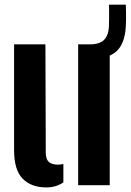

<svg xmlns="http://www.w3.org/2000/svg" viewBox="-20 -789 557 818"><path d="M40 -149V-600H173.5L175 -138Q175 -112 187.2 -99.8Q199.5 -87.5 227.5 -87.5Q239.5 -87.5 250 -90.5V-12Q219.5 9.5 177 9.5Q113.5 9.5 76.8 -27.5Q40 -64.5 40 -149ZM313 0V-600H447.5V0ZM361.5 -537.5Q339.5 -537.5 321.5 -540L320 -600Q331 -600 341.5 -600Q352 -600 362 -600Q404.5 -600 423.2 -619Q442 -638 444 -675Q444.5 -688.5 444.8 -706.8Q445 -725 444.8 -742.2Q444.5 -759.5 444.5 -769H516Q516.5 -758 516.8 -740.8Q517 -723.5 517 -705.5Q517 -687.5 516 -675.5Q511.5 -602 475.5 -569.8Q439.5 -537.5 361.5 -537.5Z"/></svg>

Font: Big Shoulders Stencil Text Thin ExtraBold
Style: Regular
Weight: 800
Version: Version 2.001